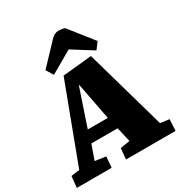

<svg xmlns="http://www.w3.org/2000/svg" viewBox="-220 -1129 1212 1285"><g transform="rotate(-30 386.5 -486.5)"><path d="M522 -717 698 -97 767 -88 762 0H379L387 -84L461 -96L435 -209H232L192 -96L275 -84L268 0H-1L8 -87L73 -96L298 -695ZM258 -302H413L358 -587H354ZM611 -782 573 -731 415 -830 245 -732 211 -787 358 -942Q373 -958 388 -965.5Q403 -973 419 -973Q429 -973 441.5 -971Q454 -969 466 -965Z"/></g></svg>

Font: Literata 18pt Black
Style: Italic
Weight: 900
Italic angle: -2°
Designer: Latin by Veronika Burian and Jose Scaglione. Greek by Irene Vlachou. Cyrillic by Vera Evstafieva
Foundry: TypeTogether
Version: Version 3.103;gftools[0.9.29]